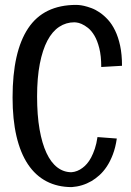

<svg xmlns="http://www.w3.org/2000/svg" viewBox="-20 -742 530 776"><path d="M389.2 -471.2Q389.2 -516.1 381.3 -547.1Q373.5 -578.1 361.6 -598.1Q349.6 -618.2 335.7 -629.2Q321.8 -640.1 309.6 -645.3Q297.4 -650.4 289.3 -651.1Q281.2 -651.9 280.8 -651.9Q247.1 -651.9 219.2 -633.5Q191.4 -615.2 171.6 -577.9Q151.9 -540.5 140.9 -484.1Q129.9 -427.7 129.9 -352.1Q129.9 -276.4 139.9 -219.2Q149.9 -162.1 168 -123.5Q186 -85 211.7 -65.4Q237.3 -45.9 269 -45.9Q293 -47.9 313.5 -63.5Q322.3 -69.8 331.3 -80.1Q340.3 -90.3 348.4 -105.5Q356.4 -120.6 363.3 -140.9Q370.1 -161.1 374 -188L452.1 -182.1Q446.8 -145.5 436 -117.4Q425.3 -89.4 411.4 -68.6Q397.5 -47.9 381.6 -33.7Q365.7 -19.5 350.1 -10.3Q313 11.2 270 14.2Q212.9 14.2 168.2 -9Q123.5 -32.2 93 -77.9Q62.5 -123.5 46.6 -191.4Q30.8 -259.3 30.8 -348.1Q30.8 -533.2 93.8 -627.7Q156.7 -722.2 288.1 -722.2Q289.6 -722.2 298.1 -721.7Q306.6 -721.2 319.8 -718.3Q333 -715.3 349.6 -709.2Q366.2 -703.1 383.3 -691.4Q400.4 -679.7 416.5 -662.1Q432.6 -644.5 445.3 -618.4Q458 -592.3 465.6 -557.1Q473.1 -522 473.1 -476.1Z"/></svg>

Font: Englebert
Style: Regular
Weight: 400
Designer: Astigmatic (AOETI)
Foundry: Astigmatic (AOETI)
Version: Version 1.000